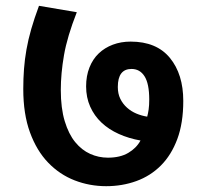

<svg xmlns="http://www.w3.org/2000/svg" viewBox="-20 -653 710 660"><path d="M429 -510Q518 -510 564 -454Q610 -398 610 -306Q610 -230 589.5 -175Q569 -120 533 -84Q497 -48 448.5 -30.5Q400 -13 345 -13Q288 -13 236.5 -33Q185 -53 145.5 -94Q106 -135 83 -198Q60 -261 60 -347Q60 -383 62.5 -416Q65 -449 71 -483Q77 -517 87.5 -553.5Q98 -590 114 -633L244 -611Q211 -527 200 -463.5Q189 -400 189 -344Q189 -281 202.5 -236.5Q216 -192 238.5 -164.5Q261 -137 290 -124Q319 -111 351 -111Q393 -111 421 -127.5Q449 -144 463 -170Q423 -177 388.5 -192.5Q354 -208 329 -231.5Q304 -255 290 -286.5Q276 -318 276 -356Q276 -392 287.5 -421Q299 -450 319.5 -469.5Q340 -489 368 -499.5Q396 -510 429 -510ZM385 -354Q385 -331 393.5 -313.5Q402 -296 416.5 -283Q431 -270 449 -262.5Q467 -255 486 -252Q489 -263 491 -277Q493 -291 493 -311Q493 -365 477 -390.5Q461 -416 432 -416Q385 -416 385 -354Z"/></svg>

Font: Ek Mukta
Style: Bold
Weight: 700
Designer: Girish Dalvi and Yashodeep Gholap
Foundry: Ek Type
Version: Version 2.538;PS 1.002;hotconv 16.6.51;makeotf.lib2.5.65220;